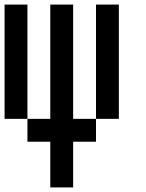

<svg xmlns="http://www.w3.org/2000/svg" viewBox="-20 -620 640 840"><path d="M0 -100V-600H100V-100ZM100 -100H200V-600H300V-100H400V0H300V200H200V0H100ZM400 -100V-600H500V-100Z"/></svg>

Font: Galmuri9 Regular
Style: Regular
Weight: 400
Designer: Lee Minseo (quiple)
Version: Version 2.399;hotconv 1.1.1;makeotfexe 2.6.0 DEVELOPMENT